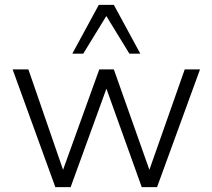

<svg xmlns="http://www.w3.org/2000/svg" viewBox="-20 -771 875 791"><path d="M208 0 32 -485H97L252 -36H227L389 -485H449L608 -36H583L741 -485H804L627 0H564L400 -457H437L271 0ZM278 -550 387 -751H449L558 -550H513L418 -705L323 -550Z"/></svg>

Font: Nunito Sans 12pt ExtraLight 12pt Light
Style: Regular
Weight: 300
Version: Version 3.101;gftools[0.9.27]